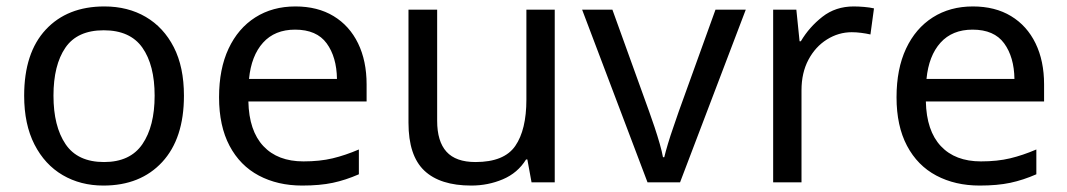

<svg xmlns="http://www.w3.org/2000/svg" viewBox="-20 -566 3312 596"><path d="M551 -269Q551 -136 483.5 -63Q416 10 301 10Q230 10 174.5 -22.5Q119 -55 87 -117.5Q55 -180 55 -269Q55 -402 122 -474Q189 -546 304 -546Q377 -546 432.5 -513.5Q488 -481 519.5 -419.5Q551 -358 551 -269ZM146 -269Q146 -174 183.5 -118.5Q221 -63 303 -63Q384 -63 422 -118.5Q460 -174 460 -269Q460 -364 422 -418Q384 -472 302 -472Q220 -472 183 -418Q146 -364 146 -269Z M897 -546Q966 -546 1015.5 -516Q1065 -486 1091.5 -431.5Q1118 -377 1118 -304V-251H751Q753 -160 797.5 -112.5Q842 -65 922 -65Q973 -65 1012.5 -74.5Q1052 -84 1094 -102V-25Q1053 -7 1013 1.5Q973 10 918 10Q842 10 783.5 -21Q725 -52 692.5 -113.5Q660 -175 660 -264Q660 -352 689.5 -415Q719 -478 772.5 -512Q826 -546 897 -546ZM896 -474Q833 -474 796.5 -433.5Q760 -393 753 -321H1026Q1025 -389 994 -431.5Q963 -474 896 -474Z M1702 -536V0H1630L1617 -71H1613Q1587 -29 1541 -9.5Q1495 10 1443 10Q1346 10 1297 -36.5Q1248 -83 1248 -185V-536H1337V-191Q1337 -127 1366 -95Q1395 -63 1456 -63Q1545 -63 1579.5 -113Q1614 -163 1614 -257V-536Z M1990 0 1787 -536H1881L1995 -220Q2003 -198 2012 -171Q2021 -144 2028 -119.5Q2035 -95 2038 -78H2042Q2046 -95 2053.5 -120Q2061 -145 2070.5 -172Q2080 -199 2087 -220L2201 -536H2295L2091 0Z M2630 -546Q2645 -546 2662.5 -544.5Q2680 -543 2693 -540L2682 -459Q2669 -462 2653.5 -464Q2638 -466 2624 -466Q2583 -466 2547 -443.5Q2511 -421 2489.5 -380.5Q2468 -340 2468 -286V0H2380V-536H2452L2462 -438H2466Q2492 -482 2533 -514Q2574 -546 2630 -546Z M3000 -546Q3069 -546 3118.5 -516Q3168 -486 3194.5 -431.5Q3221 -377 3221 -304V-251H2854Q2856 -160 2900.5 -112.5Q2945 -65 3025 -65Q3076 -65 3115.5 -74.5Q3155 -84 3197 -102V-25Q3156 -7 3116 1.5Q3076 10 3021 10Q2945 10 2886.5 -21Q2828 -52 2795.5 -113.5Q2763 -175 2763 -264Q2763 -352 2792.5 -415Q2822 -478 2875.5 -512Q2929 -546 3000 -546ZM2999 -474Q2936 -474 2899.5 -433.5Q2863 -393 2856 -321H3129Q3128 -389 3097 -431.5Q3066 -474 2999 -474Z"/></svg>

Font: Noto Sans Bamum
Style: Regular
Weight: 400
Designer: Monotype Design Team
Foundry: Monotype Imaging Inc.
Version: Version 2.001